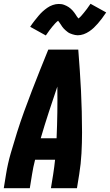

<svg xmlns="http://www.w3.org/2000/svg" viewBox="-20 -998 583 1018"><path d="M0 0 12 -74Q21 -130 37 -185.5Q53 -241 70.5 -296.5Q88 -352 108 -407Q128 -462 149 -516.5Q170 -571 192 -626Q214 -681 236 -735H395Q399 -681 403 -626Q407 -571 409.5 -516.5Q412 -462 413.5 -407Q415 -352 415 -296.5Q415 -241 412 -185Q409 -129 400 -74L388 0H250L262 -74Q265 -93 267.5 -112.5Q270 -132 272 -151H166Q161 -132 157 -112.5Q153 -93 150 -74L138 0ZM196 -265H280Q283 -334 284 -402.5Q285 -471 284 -539Q261 -471 238.5 -402.5Q216 -334 196 -265ZM223 -810 140 -856Q152 -874 163.5 -888.5Q175 -903 185 -915Q195 -927 206 -937Q217 -947 230.5 -956.5Q244 -966 260 -971.5Q276 -977 291 -977Q299 -977 306 -976Q313 -975 319.5 -972.5Q326 -970 332.5 -967Q339 -964 344.5 -960Q350 -956 355.5 -951.5Q361 -947 365.5 -941.5Q370 -936 374 -931Q378 -926 381 -921Q384 -916 388 -910Q392 -904 396 -900Q404 -906 410.5 -913.5Q417 -921 424.5 -930Q432 -939 441 -951Q450 -963 460 -978L543 -932Q531 -914 520 -899.5Q509 -885 498.5 -873Q488 -861 477.5 -851Q467 -841 453 -831.5Q439 -822 423.5 -816.5Q408 -811 392 -811Q385 -811 378 -812.5Q371 -814 364.5 -816Q358 -818 351 -821Q344 -824 339 -828Q334 -832 328.5 -836.5Q323 -841 318 -846.5Q313 -852 309.5 -857Q306 -862 303 -867Q300 -872 295.5 -878Q291 -884 288 -888Q280 -882 273 -874.5Q266 -867 258.5 -858Q251 -849 242 -837Q233 -825 223 -810Z"/></svg>

Font: Iosevka Curly Heavy Oblique
Style: Regular
Weight: 900
Italic angle: -9°
Monospace: yes
Designer: Belleve Invis
Foundry: Belleve Invis
Version: Version 11.1.0; ttfautohint (v1.8.3)